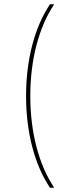

<svg xmlns="http://www.w3.org/2000/svg" viewBox="-20 -762 316 906"><path d="M123 -309Q123 -181 152 -69.5Q181 42 236 124H216Q161 42 132 -69.5Q103 -181 103 -309Q103 -437 132 -548.5Q161 -660 216 -742H236Q181 -660 152 -548.5Q123 -437 123 -309Z"/></svg>

Font: Gontserrat Thin
Style: Regular
Weight: 250
Designer: Julieta Ulanovsky
Foundry: Julieta Ulanovsky
Version: Version 6.001